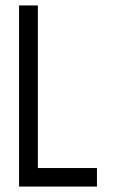

<svg xmlns="http://www.w3.org/2000/svg" viewBox="-20 -685 416 705"><path d="M336 -68V0H50V-665H119V-68Z"/></svg>

Font: Sulphur Point
Style: Regular
Weight: 400
Designer: Noponies / Dale Sattler
Foundry: Noponies
Version: Version 1.000; ttfautohint (v1.8)